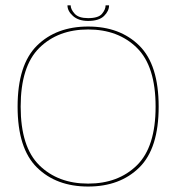

<svg xmlns="http://www.w3.org/2000/svg" viewBox="-20 -695 688 720"><path d="M310.5 4.5Q191 4.5 118.5 -67Q46 -138.5 46 -295Q46 -452 118.5 -523.8Q191 -595.5 310.5 -595.5Q430 -595.5 502.5 -523.8Q575 -452 575 -295Q575 -138.5 502.5 -67Q430 4.5 310.5 4.5ZM310.5 -6.5Q423.5 -6.5 493.5 -75.2Q563.5 -144 563.5 -295Q563.5 -446.5 493.5 -515.5Q423.5 -584.5 310.5 -584.5Q197.5 -584.5 127.5 -515.5Q57.5 -446.5 57.5 -295Q57.5 -144 127.5 -75.2Q197.5 -6.5 310.5 -6.5ZM310.5 -616.5Q274.5 -616.5 253.8 -635Q233 -653.5 233 -675H245Q245 -660 260 -643.5Q275 -627 310.5 -627Q349 -627 362.5 -643.2Q376 -659.5 376 -675H389Q389 -653.5 370 -635Q351 -616.5 310.5 -616.5Z"/></svg>

Font: Anybody ExtraExpanded Thin
Style: Regular
Weight: 100
Width: 8
Designer: Tyler Finck
Foundry: Etcetera Type Company
Version: Version 1.010; ttfautohint (v1.8.3) -l 8 -r 50 -G 200 -x 14 